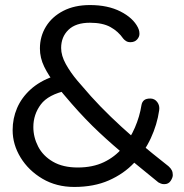

<svg xmlns="http://www.w3.org/2000/svg" viewBox="-20 -730 729 760"><path d="M274 10Q203 10 148 -22.5Q93 -55 61.5 -106.5Q30 -158 30 -215Q30 -261 47.5 -302Q65 -343 100.5 -375.5Q136 -408 191 -428L246 -372Q171 -356 141.5 -316.5Q112 -277 112 -227Q112 -187 131 -150Q150 -113 189.5 -90Q229 -67 288 -67Q347 -67 391 -88Q435 -109 465 -145Q495 -181 514 -225Q533 -269 540 -314Q542 -326 550 -333Q558 -340 575 -340Q592 -340 602.5 -326Q613 -312 610 -293Q602 -237 577 -183Q552 -129 511 -85.5Q470 -42 411 -16Q352 10 274 10ZM630 -1Q622 -1 616.5 -3.5Q611 -6 607 -8Q542 -61 484.5 -108Q427 -155 373 -205.5Q319 -256 264 -319Q229 -359 200.5 -395Q172 -431 155 -466Q138 -501 138 -538Q138 -586 162 -625Q186 -664 230.5 -687Q275 -710 336 -710Q407 -710 457 -684.5Q507 -659 526 -621Q527 -620 529.5 -612.5Q532 -605 532 -596Q532 -584 522.5 -573.5Q513 -563 496 -563Q486 -563 479 -567.5Q472 -572 468 -577Q448 -606 417 -623Q386 -640 336 -640Q280 -640 251 -612Q222 -584 222 -540Q222 -510 240.5 -476.5Q259 -443 286.5 -410.5Q314 -378 340 -349Q377 -308 419 -267.5Q461 -227 503 -190.5Q545 -154 582.5 -123.5Q620 -93 647 -72Q656 -64 660 -56Q664 -48 664 -37Q664 -27 655.5 -14Q647 -1 630 -1Z"/></svg>

Font: Quicksand Light Medium
Style: Regular
Weight: 500
Version: Version 3.006